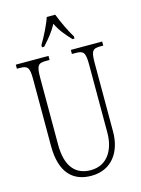

<svg xmlns="http://www.w3.org/2000/svg" viewBox="-137 -1008 805 1095"><g transform="rotate(-15 265.5 -460.5)"><path d="M180 -784V-771H193C227 -809 253 -838 277 -884C299 -838 325 -809 360 -771H372V-784C348 -822 318 -886 301 -931H251C236 -886 203 -822 180 -784ZM263 10C387 10 447 -86 447 -201V-606C447 -679 457 -690 504 -690H520V-714H335V-690H356C403 -690 414 -679 414 -607V-203C414 -115 374 -22 268 -22C182 -22 125 -78 125 -210V-605C125 -680 136 -690 183 -690H203V-714H10V-690H26C73 -690 84 -679 84 -608V-214C84 -55 156 10 263 10Z"/></g></svg>

Font: Noto Serif Sinhala ExtraCondensed ExtraLight
Style: Regular
Weight: 200
Width: 2
Designer: Jelle Bosma - Monotype Design Team
Foundry: Monotype Imaging Inc.
Version: Version 2.007